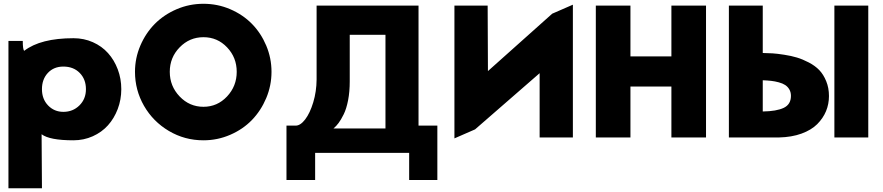

<svg xmlns="http://www.w3.org/2000/svg" viewBox="-20 -731 4697 1021"><path d="M24.9 270V-513.2H101.1Q101.1 -466.8 108.9 -460.9Q195.8 -527.8 371.1 -527.8Q426.3 -527.8 473.9 -506.6Q521.5 -485.4 554.4 -448.7Q587.4 -412.1 606.2 -362.3Q625 -312.5 625 -256.8Q625 -201.2 606 -151.1Q586.9 -101.1 554 -64.5Q521 -27.8 473.1 -6.3Q425.3 15.1 370.1 15.1Q243.7 15.1 201.2 -17.1L203.1 270ZM316.9 -136.2Q367.7 -136.2 402.3 -170.4Q437 -204.6 437 -256.8Q437 -309.6 403.8 -343.3Q370.6 -377 316.9 -377Q266.1 -377 234.6 -343.3Q203.1 -309.6 203.1 -256.8Q203.1 -204.1 235.8 -170.2Q268.6 -136.2 316.9 -136.2Z M697.8 -349.1Q697.8 -421.9 726.3 -488.5Q754.9 -555.2 803.2 -604Q851.6 -652.8 919.2 -681.9Q986.8 -710.9 1062 -710.9Q1137.2 -710.9 1204.6 -681.9Q1272 -652.8 1319.8 -604Q1367.7 -555.2 1395.8 -488.5Q1423.8 -421.9 1423.8 -349.1Q1423.8 -276.4 1395.8 -209.5Q1367.7 -142.6 1319.8 -93Q1272 -43.5 1204.3 -14.2Q1136.7 15.1 1062 15.1Q961.9 15.1 877.9 -34.7Q793.9 -84.5 745.8 -168.2Q697.8 -252 697.8 -349.1ZM1062 -163.1Q1135.7 -163.1 1187.3 -218Q1238.8 -272.9 1238.8 -349.1Q1238.8 -425.3 1187.5 -479.2Q1136.2 -533.2 1062 -533.2Q987.8 -533.2 935.3 -479.2Q882.8 -425.3 882.8 -349.1Q882.8 -272.9 935.3 -218Q987.8 -163.1 1062 -163.1Z M1503.4 -63H1552.7Q1577.6 -63 1603 -96.2Q1628.4 -129.4 1645.8 -187Q1663.1 -244.6 1663.6 -308.1V-701.2H2205.6V-63H2305.7V226.1H2155.8V82H1655.8V226.1H1503.4ZM1753.4 -47.9H2029.8V-545.9H1839.8V-297.9Q1839.8 -243.2 1831.1 -198Q1822.3 -152.8 1807.9 -123.5Q1793.5 -94.2 1780.5 -76.9Q1767.6 -59.6 1753.4 -47.9Z M2396.5 4.9V-701.2H2573.2L2574.7 -353L2916.5 -658.2L3026.4 -706.1V0H2849.6V-341.8L2506.3 -43Z M3148.4 0V-701.2H3332.5V-431.2H3550.3V-701.2H3734.4V0H3550.3V-271H3332.5V0Z M3856 0V-701.2H4036.1V-449.2Q4064 -448.7 4088.1 -447.3Q4112.3 -445.8 4150.1 -439.9Q4188 -434.1 4218 -425Q4248 -416 4281.2 -398.7Q4314.5 -381.3 4336.7 -358.2Q4358.9 -335 4373.5 -299.3Q4388.2 -263.7 4388.2 -220.2Q4388.2 -177.7 4372.6 -139.9Q4356.9 -102.1 4325.7 -70.8Q4294.4 -39.6 4242.2 -20.5Q4189.9 -1.5 4122.1 0ZM4036.1 -138.2Q4109.4 -139.2 4147.7 -157.5Q4186 -175.8 4186 -221.2Q4186 -240.7 4177.5 -255.4Q4168.9 -270 4155.5 -278.8Q4142.1 -287.6 4121.3 -293.2Q4100.6 -298.8 4081.1 -301Q4061.5 -303.2 4036.1 -304.2ZM4417 0V-701.2H4597.2V0Z"/></svg>

Font: Hussar Preview
Style: Bold
Weight: 700
Foundry: Cannot Into Space Fonts, PlusOne Fonts
Version: Version 2.29RC2 "Millennial"